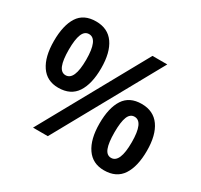

<svg xmlns="http://www.w3.org/2000/svg" viewBox="-152 -920 1175 1125"><g transform="rotate(30 435.5 -357.5)"><path d="M197 -724Q277 -724 318 -665.5Q359 -607 359 -501Q359 -395 320 -335.5Q281 -276 197 -276Q120 -276 79.5 -335.5Q39 -395 39 -501Q39 -607 76.5 -665.5Q114 -724 197 -724ZM198 -639Q168 -639 154 -604.5Q140 -570 140 -501Q140 -431 154 -396Q168 -361 198 -361Q258 -361 258 -500Q258 -639 198 -639ZM683 -714 287 0H187L583 -714ZM670 -439Q750 -439 791.5 -380.5Q833 -322 833 -216Q833 -110 794 -50.5Q755 9 671 9Q594 9 553 -50.5Q512 -110 512 -216Q512 -322 550 -380.5Q588 -439 670 -439ZM671 -353Q641 -353 627.5 -319Q614 -285 614 -215Q614 -145 627.5 -110Q641 -75 671 -75Q731 -75 731 -215Q731 -353 671 -353Z"/></g></svg>

Font: Noto Sans New Tai Lue SemiBold
Style: Regular
Weight: 600
Version: Version 2.003